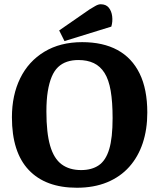

<svg xmlns="http://www.w3.org/2000/svg" viewBox="-20 -864 747 902"><path d="M341 18Q194 18 115 -65.5Q36 -149 36 -313Q36 -417 75 -496.5Q114 -576 188.5 -621Q263 -666 366 -666Q464 -666 532 -629Q600 -592 636 -518.5Q672 -445 672 -335Q672 -256 650.5 -191.5Q629 -127 587 -80Q545 -33 483 -7.5Q421 18 341 18ZM361 -65Q411 -65 444 -87.5Q477 -110 493 -163Q509 -216 509 -309Q509 -385 500 -437.5Q491 -490 471 -521.5Q451 -553 420.5 -567.5Q390 -582 348 -582Q319 -582 295 -574Q271 -566 253 -549Q235 -532 223 -503.5Q211 -475 204.5 -435Q198 -395 198 -340Q198 -240 215.5 -179.5Q233 -119 269.5 -92Q306 -65 361 -65ZM283 -671 258 -721 401 -820Q414 -828 428 -836Q442 -844 453 -844Q478 -844 491 -828Q504 -812 507 -787.5Q510 -763 503 -739Z"/></svg>

Font: Faustina
Style: Bold
Weight: 700
Designer: Alfonso Garcia
Foundry: http://www.omnibus-type.com
Version: Version 1.200